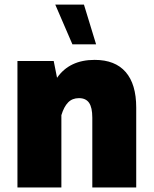

<svg xmlns="http://www.w3.org/2000/svg" viewBox="-20 -823 677 843"><path d="M401.9 -628.4H297.9L222.7 -802.7H348.6ZM249.5 0H56.6V-555.2H215.8L230.5 -481.4Q285.2 -560.1 395.5 -560.1Q485.4 -560.1 531.7 -506.8Q578.1 -453.6 578.1 -350.6V0H385.3V-306.2Q385.3 -351.1 371.1 -371.6Q356.9 -392.1 326.7 -392.1Q297.4 -392.1 279.1 -373.3Q260.7 -354.5 249.5 -317.4Z"/></svg>

Font: Estedad-FD Black
Style: Regular
Weight: 900
Designer: Amin Abedi
Version: Version 7.3